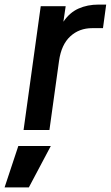

<svg xmlns="http://www.w3.org/2000/svg" viewBox="-74 -568 484 839"><path d="M29 0 104 -541H213L203 -473Q230 -513 269 -530.5Q308 -548 357 -548H390L376 -445H329Q272 -445 233 -409Q194 -373 184 -302L142 0ZM-54 251 6 70H148L52 251Z"/></svg>

Font: Plus Jakarta Sans SemiBold
Style: Italic
Weight: 600
Italic angle: -8°
Designer: Gumpita Rahayu
Foundry: Tokotype
Version: Version 2.071; ttfautohint (v1.8.4.7-5d5b);gftools[0.9.29]